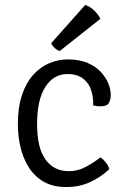

<svg xmlns="http://www.w3.org/2000/svg" viewBox="-20 -742 510 774"><path d="M355.5 -317Q357 -346 348.5 -375.2Q340 -404.5 316.5 -424Q293 -443.5 251 -443.5Q196.5 -443.5 163 -392Q129.5 -340.5 129.5 -241.5Q129.5 -145.5 163.5 -98.8Q197.5 -52 257 -52Q294 -52 325.8 -69.2Q357.5 -86.5 385 -107.5Q396 -100.5 406.8 -87Q417.5 -73.5 420.5 -60Q386 -27.5 343 -7.8Q300 12 247 12Q193.5 12 156.2 -9.5Q119 -31 96 -67.5Q73 -104 62.5 -149Q52 -194 52 -241.5Q52 -309 68.5 -358.5Q85 -408 113.5 -439.8Q142 -471.5 178.2 -487Q214.5 -502.5 253 -502.5Q300.5 -502.5 333.8 -488Q367 -473.5 387.2 -451.2Q407.5 -429 417 -404.5Q426.5 -380 426.5 -360.5Q426.5 -341 419 -327.2Q411.5 -313.5 387 -313.5Q379 -313.5 371.5 -314.2Q364 -315 355.5 -317ZM323.5 -722Q343.5 -715.5 360 -699.5Q376.5 -683.5 384.5 -666L221 -536.5Q210 -539.5 200.5 -548.5Q191 -557.5 186.5 -568Z"/></svg>

Font: Signika Light
Style: Regular
Weight: 300
Designer: Anna Giedry
Foundry: Anna Giedry
Version: Version 2.000